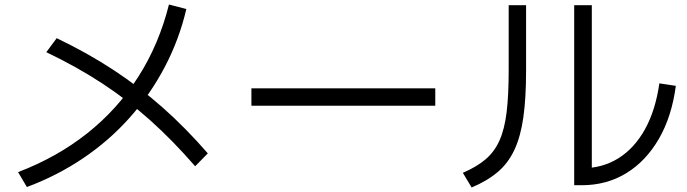

<svg xmlns="http://www.w3.org/2000/svg" viewBox="-20 -790 3040 850"><path d="M60 -28Q233 -94 367 -200.5Q501 -307 592.5 -450.5Q684 -594 728 -770L805 -750Q773 -614 709 -492.5Q645 -371 554 -269Q463 -167 348 -89.5Q233 -12 99 38ZM844 -54Q745 -168 645 -257.5Q545 -347 433 -420.5Q321 -494 185 -559L231 -621Q367 -556 482 -480.5Q597 -405 699.5 -314.5Q802 -224 900 -111Z M1093 -322V-399H1907V-322Z M2522 30V-767H2600V-5L2555 -45Q2647 -45 2718 -89.5Q2789 -134 2835.5 -218Q2882 -302 2899 -421L2972 -410Q2954 -274 2897 -175.5Q2840 -77 2753 -23.5Q2666 30 2555 30ZM2029 -25Q2090 -51 2129.5 -84.5Q2169 -118 2191.5 -168.5Q2214 -219 2223 -294.5Q2232 -370 2232 -481V-767H2309V-476Q2309 -356 2297 -271Q2285 -186 2257.5 -127Q2230 -68 2183.5 -28.5Q2137 11 2068 40Z"/></svg>

Font: M PLUS 1 Code
Style: Regular
Weight: 400
Designer: Coji Morishita
Foundry: UNDERFOREST DESIGN
Version: Version 1.005